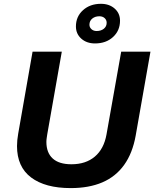

<svg xmlns="http://www.w3.org/2000/svg" viewBox="-20 -951 790 983"><path d="M342 12Q211.5 12 139.3 -42.4Q67.1 -96.7 67.1 -203.1Q67.1 -217.3 68.6 -233.7Q70.1 -250.1 73.1 -266.3L146.7 -686.4H296.4L222.1 -264.3Q221.1 -257.1 219.3 -245.6Q217.5 -234.1 217.5 -224.5Q217.5 -169 249.9 -139.5Q282.2 -110 345.9 -110Q419.4 -110 465.8 -149.5Q512.2 -189 525.3 -262.8L600.5 -686.4H750.3L674.7 -256.8Q658.7 -167 615.7 -106.9Q572.8 -46.9 504.2 -17.4Q435.7 12 342 12ZM466.4 -728.6Q423.8 -728.6 396.2 -753.1Q368.7 -777.7 368.7 -815.5Q368.7 -866.2 404.9 -898.8Q441.1 -931.5 496.8 -931.5Q539.4 -931.5 567 -907.2Q594.5 -883 594.5 -845.1Q594.5 -794.4 558.7 -761.5Q522.9 -728.6 466.4 -728.6ZM474.7 -792.2Q497 -792.2 511.6 -803.8Q526.1 -815.5 526.1 -834.3Q526.1 -848.9 515.7 -858.3Q505.3 -867.7 488.6 -867.7Q467 -867.7 452.4 -855.9Q437.9 -844.1 437.9 -824.5Q437.9 -811 448.3 -801.6Q458.7 -792.2 474.7 -792.2Z"/></svg>

Font: Archivo Variable SemiBold
Style: Italic
Weight: 600
Italic angle: -10°
Designer: Hector Gatti
Foundry: Omnibus-Type
Version: Version 2.001